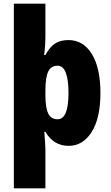

<svg xmlns="http://www.w3.org/2000/svg" viewBox="-20 -780 600 1040"><path d="M524 -276Q524 -140 476.5 -65Q429 10 352 10Q270 10 226 -66H220Q222 -35 224 -10Q226 15 226 31V240H55V-760H226V-593Q226 -531 219 -482H226Q251 -528 280 -545.5Q309 -563 351 -563Q431 -563 477.5 -487.5Q524 -412 524 -276ZM351 -275Q351 -424 292 -424Q256 -424 241 -392Q226 -360 226 -290V-263Q226 -197 241 -165.5Q256 -134 292 -134Q351 -134 351 -275Z"/></svg>

Font: Noto Sans Ethiopic Condensed Black
Style: Regular
Weight: 900
Width: 3
Designer: Monotype Design Team
Foundry: Monotype Imaging Inc.
Version: Version 2.102; ttfautohint (v1.8.4.7-5d5b)